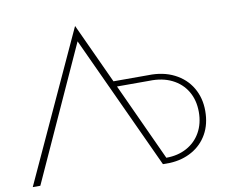

<svg xmlns="http://www.w3.org/2000/svg" viewBox="-82 -870 1153 973"><g transform="rotate(-10 494.0 -383.5)"><path d="M716 0H680L362 -688L49 0H10L363 -767L506 -457H685Q761 -459 818.5 -430Q876 -401 907 -348.5Q938 -296 938 -229Q938 -161 909.5 -110.5Q881 -60 830.5 -31.5Q780 -3 716 0ZM905 -229Q905 -290 878 -335.5Q851 -381 801.5 -405.5Q752 -430 685 -428H519L703 -28V-29Q762 -29 808 -54Q854 -79 879.5 -124.5Q905 -170 905 -229Z"/></g></svg>

Font: Poiret One
Style: Regular
Weight: 400
Designer: Denis Masharov (denis.masharov@gmail.com), Cyreal (Charset Expansion)
Foundry: Denis Masharov
Version: Version 1.101